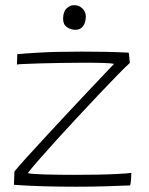

<svg xmlns="http://www.w3.org/2000/svg" viewBox="-20 -722 577 744"><path d="M484 -3.5Q440 -1.5 385.5 0Q331 1.5 275.5 1.5Q210 1.5 146.8 -0.2Q83.5 -2 34 -6L36 -57.5Q50 -75 82 -110.5Q114 -146 156 -191.2Q198 -236.5 242.2 -284Q286.5 -331.5 325.5 -372.8Q364.5 -414 390.8 -441.8Q417 -469.5 422 -474.5Q412.5 -477 382 -478Q351.5 -479 307 -479Q266.5 -479 222.5 -478.2Q178.5 -477.5 139.8 -476.5Q101 -475.5 75.5 -474.2Q50 -473 45.5 -472L47 -512Q63 -514 128.8 -518Q194.5 -522 298 -522Q338.5 -522 383.8 -521.2Q429 -520.5 478.5 -518Q479.5 -515.5 481.2 -499.2Q483 -483 483 -478Q468 -464.5 436.2 -432.2Q404.5 -400 364 -357Q323.5 -314 280 -267.5Q236.5 -221 197 -177.2Q157.5 -133.5 128.5 -100.2Q99.5 -67 87.5 -51Q103 -47.5 153.5 -46Q204 -44.5 266.5 -44.5Q310.5 -44.5 354.2 -45.2Q398 -46 433.5 -47.8Q469 -49.5 489 -52Q489 -44 487.8 -26.5Q486.5 -9 484 -3.5ZM267 -702Q286 -702 299.2 -689.2Q312.5 -676.5 312.5 -658.5Q312.5 -635 302 -620.8Q291.5 -606.5 273 -606.5Q254.5 -606.5 239.5 -616.8Q224.5 -627 224.5 -649Q224.5 -675.5 237.5 -688.8Q250.5 -702 267 -702Z"/></svg>

Font: Grandstander Thin
Style: Regular
Weight: 100
Designer: Tyler Finck
Foundry: Etcetera Type Co
Version: Version 1.200; ttfautohint (v1.8.3)